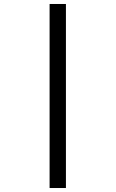

<svg xmlns="http://www.w3.org/2000/svg" viewBox="-20 -812 580 964"><path d="M229 -792V132H311V-792Z"/></svg>

Font: Noto Sans Bengali UI Medium
Style: Regular
Weight: 500
Designer: Jelle Bosma - Monotype Design Team
Foundry: Monotype Imaging Inc.
Version: Version 2.003